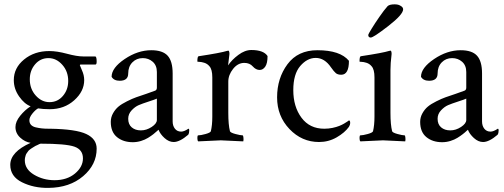

<svg xmlns="http://www.w3.org/2000/svg" viewBox="-20 -662 2371 903"><path d="M370.1 83Q370.1 42 330.1 27.8Q290 13.7 170.9 13.7Q168.9 13.7 165 15.6Q164.1 16.6 156.2 20Q148.4 23.4 146.5 24.4Q144.5 25.4 137.7 29.8Q130.9 34.2 128.4 35.6Q126 37.1 120.1 41.5Q114.3 45.9 112.3 49.3Q110.4 52.7 106.4 57.6Q102.5 62.5 101.1 67.4Q99.6 72.3 98.1 78.6Q96.7 85 96.7 91.8Q96.7 133.8 140.1 159.7Q183.6 185.5 236.3 185.5Q294.9 185.5 332.5 154.3Q370.1 123 370.1 83ZM120.1 -289.1Q120.1 -244.1 147.9 -212.9Q175.8 -181.6 212.9 -181.6Q251 -181.6 275.9 -210.9Q300.8 -240.2 300.8 -281.2Q300.8 -326.2 272.9 -357.4Q245.1 -388.7 208 -388.7Q169.9 -388.7 145 -359.4Q120.1 -330.1 120.1 -289.1ZM211.9 -421.9Q248 -421.9 294.9 -409.2Q341.8 -396.5 372.1 -396.5H428.7Q434.6 -394.5 434.6 -372.1Q434.6 -358.4 428.7 -358.4H359.4Q355.5 -358.4 355.5 -355.5L365.2 -332Q376 -308.6 376 -285.2Q376 -232.4 329.1 -190.4Q282.2 -148.4 213.9 -148.4Q182.6 -148.4 159.2 -152.3Q146.5 -145.5 132.3 -127.9Q118.2 -110.4 118.2 -96.7Q118.2 -83 126 -74.7Q133.8 -66.4 148.4 -63Q163.1 -59.6 176.8 -58.1Q190.4 -56.6 209 -56.6Q213.9 -56.6 215.8 -56.6Q336.9 -54.7 385.7 -31.7Q434.6 -8.8 434.6 37.1Q434.6 112.3 371.1 166.5Q307.6 220.7 208 221.7Q138.7 222.7 83.5 195.3Q28.3 168 28.3 113.3Q28.3 52.7 124 9.8Q97.7 5.9 75.2 -14.6Q52.7 -35.2 52.7 -64.5Q52.7 -89.8 74.7 -117.2Q96.7 -144.5 124 -162.1Q94.7 -172.9 69.8 -208.5Q44.9 -244.1 44.9 -285.2Q44.9 -342.8 93.3 -382.3Q141.6 -421.9 211.9 -421.9Z M717.8 -97.7V-198.2Q710 -194.3 679.7 -184.6Q649.4 -174.8 632.3 -167.5Q615.2 -160.2 599.1 -143.1Q583 -126 583 -103.5Q583 -77.1 599.6 -63Q616.2 -48.8 642.6 -48.8Q668.9 -48.8 693.4 -64.9Q717.8 -81.1 717.8 -97.7ZM691.4 -425.8Q745.1 -425.8 768.6 -399.9Q792 -374 792 -316.4V-90.8Q792 -70.3 802.7 -56.6Q813.5 -43 832 -43Q845.7 -43 866.2 -56.6Q870.1 -56.6 870.1 -48.8Q870.1 -36.1 865.2 -28.3Q825.2 5.9 796.9 5.9Q774.4 5.9 753.9 -12.7Q733.4 -31.2 725.6 -51.8Q724.6 -51.8 718.3 -45.4Q711.9 -39.1 701.2 -30.8Q690.4 -22.5 676.3 -13.7Q662.1 -4.9 643.1 1Q624 6.8 604.5 6.8Q559.6 6.8 530.3 -17.1Q501 -41 501 -88.9Q501 -110.4 511.7 -129.4Q522.5 -148.4 537.1 -160.6Q551.8 -172.9 577.1 -185.5Q602.5 -198.2 620.6 -204.6Q638.7 -210.9 668 -220.7Q697.3 -230.5 709 -235.4Q717.8 -238.3 717.8 -250V-323.2Q717.8 -354.5 698.2 -371.6Q678.7 -388.7 651.4 -388.7Q622.1 -388.7 602.5 -368.7Q583 -348.6 583 -316.4Q583 -282.2 543 -282.2Q515.6 -282.2 504.9 -300.8Q504.9 -342.8 566.4 -384.3Q627.9 -425.8 691.4 -425.8Z M1162.1 -426.8Q1219.7 -426.8 1238.3 -398.4Q1238.3 -364.3 1227.5 -348.6Q1216.8 -333 1201.2 -333Q1183.6 -333 1168.9 -349.6Q1154.3 -366.2 1128.9 -366.2Q1098.6 -366.2 1076.2 -337.9Q1053.7 -309.6 1053.7 -278.3V-131.8Q1053.7 -75.2 1061.5 -44.9Q1063.5 -38.1 1087.4 -31.7Q1111.3 -25.4 1121.1 -25.4Q1124 -25.4 1125 -13.7Q1126 -2 1124 2.9Q1026.4 -2 1018.6 -2Q1012.7 -2 912.1 2.9Q908.2 -1 908.2 -13.2Q908.2 -25.4 912.1 -25.4Q923.8 -25.4 946.8 -31.7Q969.7 -38.1 971.7 -44.9Q978.5 -73.2 978.5 -113.3V-297.9Q978.5 -335.9 964.8 -350.6Q955.1 -362.3 940.9 -366.7Q926.8 -371.1 917.5 -371.1Q908.2 -371.1 908.2 -373Q908.2 -396.5 914.1 -397.5Q1017.6 -413.1 1048.8 -422.9Q1049.8 -422.9 1051.8 -423.3Q1053.7 -423.8 1053.7 -423.8Q1057.6 -423.8 1058.6 -415.5Q1059.6 -407.2 1058.6 -403.3L1052.7 -354.5Q1070.3 -380.9 1101.1 -403.8Q1131.8 -426.8 1162.1 -426.8Z M1472.7 -425.8Q1580.1 -425.8 1621.1 -376Q1621.1 -310.5 1585 -310.5Q1568.4 -310.5 1559.6 -317.9Q1550.8 -325.2 1537.1 -344.7Q1506.8 -389.6 1464.8 -389.6Q1424.8 -389.6 1392.1 -351.6Q1359.4 -313.5 1359.4 -238.3Q1359.4 -160.2 1397.9 -108.4Q1436.5 -56.6 1504.9 -56.6Q1525.4 -56.6 1543.9 -60.5Q1562.5 -64.5 1575.7 -69.8Q1588.9 -75.2 1598.1 -80.6Q1607.4 -85.9 1614.3 -90.8L1621.1 -95.7Q1627 -95.7 1627 -83Q1627 -75.2 1621.1 -65.4Q1601.6 -38.1 1563.5 -16.1Q1525.4 5.9 1480.5 5.9Q1399.4 5.9 1341.3 -55.2Q1283.2 -116.2 1283.2 -204.1Q1283.2 -293.9 1332 -359.9Q1380.9 -425.8 1472.7 -425.8Z M1816.4 -131.8Q1816.4 -75.2 1824.2 -44.9Q1826.2 -38.1 1849.6 -31.7Q1873 -25.4 1882.8 -25.4Q1885.7 -25.4 1886.7 -13.7Q1887.7 -2 1885.7 2.9Q1788.1 -2 1781.2 -2Q1775.4 -2 1674.8 2.9Q1670.9 -1 1670.9 -13.2Q1670.9 -25.4 1674.8 -25.4Q1686.5 -25.4 1709.5 -31.7Q1732.4 -38.1 1734.4 -44.9Q1741.2 -73.2 1741.2 -113.3V-297.9Q1741.2 -335.9 1727.5 -350.6Q1717.8 -362.3 1703.6 -366.7Q1689.5 -371.1 1680.2 -371.1Q1670.9 -371.1 1670.9 -373Q1670.9 -396.5 1676.8 -397.5Q1780.3 -413.1 1811.5 -422.9Q1812.5 -422.9 1814.5 -423.3Q1816.4 -423.8 1816.4 -423.8Q1820.3 -423.8 1821.3 -415.5Q1822.3 -407.2 1821.3 -403.3Q1816.4 -364.3 1816.4 -333ZM1835.9 -641.6Q1851.6 -641.6 1861.3 -636.2Q1871.1 -630.9 1873.5 -626.5Q1876 -622.1 1876 -618.2Q1876 -593.8 1806.2 -539.6Q1736.3 -485.4 1723.6 -485.4Q1711.9 -485.4 1711.9 -498Q1711.9 -501 1727.1 -525.9Q1742.2 -550.8 1764.2 -582.5Q1786.1 -614.3 1802.7 -632.8Q1811.5 -641.6 1835.9 -641.6Z M2172.9 -97.7V-198.2Q2165 -194.3 2134.8 -184.6Q2104.5 -174.8 2087.4 -167.5Q2070.3 -160.2 2054.2 -143.1Q2038.1 -126 2038.1 -103.5Q2038.1 -77.1 2054.7 -63Q2071.3 -48.8 2097.7 -48.8Q2124 -48.8 2148.4 -64.9Q2172.9 -81.1 2172.9 -97.7ZM2146.5 -425.8Q2200.2 -425.8 2223.6 -399.9Q2247.1 -374 2247.1 -316.4V-90.8Q2247.1 -70.3 2257.8 -56.6Q2268.6 -43 2287.1 -43Q2300.8 -43 2321.3 -56.6Q2325.2 -56.6 2325.2 -48.8Q2325.2 -36.1 2320.3 -28.3Q2280.3 5.9 2252 5.9Q2229.5 5.9 2209 -12.7Q2188.5 -31.2 2180.7 -51.8Q2179.7 -51.8 2173.3 -45.4Q2167 -39.1 2156.2 -30.8Q2145.5 -22.5 2131.3 -13.7Q2117.2 -4.9 2098.1 1Q2079.1 6.8 2059.6 6.8Q2014.6 6.8 1985.4 -17.1Q1956.1 -41 1956.1 -88.9Q1956.1 -110.4 1966.8 -129.4Q1977.5 -148.4 1992.2 -160.6Q2006.8 -172.9 2032.2 -185.5Q2057.6 -198.2 2075.7 -204.6Q2093.8 -210.9 2123 -220.7Q2152.3 -230.5 2164.1 -235.4Q2172.9 -238.3 2172.9 -250V-323.2Q2172.9 -354.5 2153.3 -371.6Q2133.8 -388.7 2106.4 -388.7Q2077.1 -388.7 2057.6 -368.7Q2038.1 -348.6 2038.1 -316.4Q2038.1 -282.2 1998 -282.2Q1970.7 -282.2 1960 -300.8Q1960 -342.8 2021.5 -384.3Q2083 -425.8 2146.5 -425.8Z"/></svg>

Font: Crimson Text
Style: Roman
Weight: 400
Version: Version 0.13